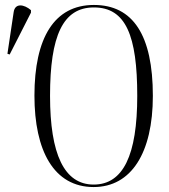

<svg xmlns="http://www.w3.org/2000/svg" viewBox="-20 -745 682 775"><path d="M358 10C510 10 597 -128 597 -358C597 -603 517 -725 359 -725C199 -725 119 -592 119 -359C119 -137 197 10 358 10ZM19 -525 105 -694V-704C77 -728 40 -734 35 -695L10 -528ZM358 0C239 0 182 -123 182 -358C182 -601 234 -715 359 -715C488 -715 534 -601 534 -358C534 -118 477 0 358 0Z"/></svg>

Font: Noto Serif Display ExtraCondensed Light
Style: Regular
Weight: 300
Width: 2
Designer: Monotype Design Team
Foundry: Monotype Imaging Inc.
Version: Version 2.009